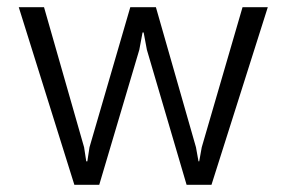

<svg xmlns="http://www.w3.org/2000/svg" viewBox="-20 -512 793 532"><path d="M341 -492H412L523 -104L530 -65H532L539 -104L652 -492H722L566 0H497L387 -374L378 -422H375L366 -374L255 0H186L32 -492H102L213 -104L219 -65H222L228 -104Z"/></svg>

Font: Gafata
Style: Regular
Weight: 400
Designer: Lautaro Hourcade
Foundry: Lautaro Hourcade
Version: Version 4.002; ttfautohint (v0.94.20-1c74) -l 7 -r 28 -G 0 -